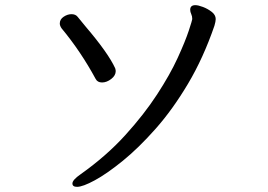

<svg xmlns="http://www.w3.org/2000/svg" viewBox="-20 -703 1040 745"><path d="M279 22Q261 22 261 9Q261 -5 293 -27Q393 -98 466 -178.5Q539 -259 589.5 -336.5Q640 -414 669.5 -478.5Q699 -543 712.5 -584Q726 -625 726 -629Q726 -640 722 -648.5Q718 -657 718 -665Q718 -683 738 -683Q749 -683 767.5 -676Q786 -669 801.5 -657Q817 -645 817 -629Q817 -620 812 -603Q769 -478 709.5 -378Q650 -278 584 -203.5Q518 -129 456.5 -79Q395 -29 348 -3.5Q301 22 279 22ZM429 -427Q429 -410 411.5 -396.5Q394 -383 376 -383Q358 -383 351 -397Q293 -504 219 -593Q212 -603 212 -612Q212 -628 227 -638Q242 -648 257.5 -648Q273 -648 281 -638Q293 -623 313 -599Q400 -497 427 -438Q429 -431 429 -427Z"/></svg>

Font: Moon Stars Kai HW
Style: Bold
Weight: 700
Designer: GuiWonder
Version: Version 1.101